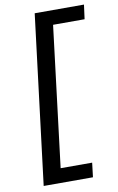

<svg xmlns="http://www.w3.org/2000/svg" viewBox="-97 -783 610 990"><g transform="rotate(-10 208.0 -287.5)"><path d="M307 155 316 80H151L241 -655H406L416 -730H158L49 155Z"/></g></svg>

Font: Bluebird
Style: LiExtObl
Weight: 300
Designer: Jasper
Foundry: Cannot Into Space Fonts
Version: Version 0.98